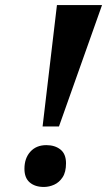

<svg xmlns="http://www.w3.org/2000/svg" viewBox="-20 -734 425 762"><path d="M149 -232 206 -714H385L214 -232ZM154 8Q119 8 98 -10Q77 -28 77 -64Q77 -106 100.5 -132Q124 -158 164 -158Q198 -158 220 -140.5Q242 -123 242 -86Q242 -51 228.5 -30.5Q215 -10 195 -1Q175 8 154 8Z"/></svg>

Font: Noto Serif Tamil Condensed ExtraBold
Style: Italic
Weight: 800
Width: 3
Italic angle: -12°
Designer: Indian Type Foundry, Tom Grace, and the Monotype Design Team
Foundry: Monotype Imaging Inc.
Version: Version 2.003; ttfautohint (v1.8.4.7-5d5b)